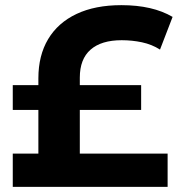

<svg xmlns="http://www.w3.org/2000/svg" viewBox="-20 -732 708 752"><path d="M130.3 -17V-425.3Q130.3 -514.7 168.6 -578.8Q207 -643 279.8 -677.4Q352.5 -711.8 455.3 -711.8Q516.7 -711.8 566.8 -700.3Q616.8 -688.8 656 -665.8L606.7 -537.8Q574.7 -558.1 536.1 -566.3Q497.5 -574.5 456.6 -574.5Q376.9 -574.5 334.8 -537.6Q292.6 -500.8 292.6 -427.9V-17ZM30 0V-130.3H636.5V0ZM30 -301.5V-398.5H532.8V-301.5Z"/></svg>

Font: Montserrat Thin
Style: Regular
Weight: 100
Designer: Julieta Ulanovsky
Foundry: Julieta Ulanovsky
Version: Version 9.000